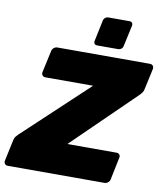

<svg xmlns="http://www.w3.org/2000/svg" viewBox="-119 -994 921 1074"><g transform="rotate(10 341.5 -457.5)"><path d="M-1 0Q-12 0 -18 -7.5Q-24 -15 -22 -26L4 -147Q7 -161 14.5 -169.5Q22 -178 26 -182L391 -524H120Q109 -524 103 -531.5Q97 -539 99 -550L126 -674Q128 -685 137 -692.5Q146 -700 157 -700H683Q694 -700 700 -692.5Q706 -685 704 -674L678 -555Q676 -544 670.5 -536Q665 -528 658 -521L306 -178H585Q596 -178 602 -170.5Q608 -163 605 -152L579 -26Q577 -15 568 -7.5Q559 0 548 0ZM374 -750Q364 -750 359 -756Q354 -762 356 -773L381 -892Q383 -902 391 -908.5Q399 -915 409 -915H529Q539 -915 544 -908.5Q549 -902 547 -892L521 -773Q519 -762 511 -756Q503 -750 493 -750Z"/></g></svg>

Font: Rubik ExtraBold
Style: Italic
Weight: 800
Italic angle: -12°
Designer: Hubert and Fischer
Foundry: Hubert and Fischer
Version: Version 2.300;gftools[0.9.30]